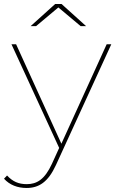

<svg xmlns="http://www.w3.org/2000/svg" viewBox="-51 -737 579 954"><path d="M6 -517 243 -2 207 77C171 155 132 178 82 178C41 178 12 165 -16 135L-31 151C-3 182 36 197 81 197C142 197 188 168 227 83L502 -517H479L254 -23L29 -517ZM239 -700 350 -607H377L255 -717H223L101 -607H128Z"/></svg>

Font: Montserrat-Alt1 Thin
Style: Regular
Weight: 100
Designer: Differentunic
Foundry: Differentunic
Version: Version 7.222